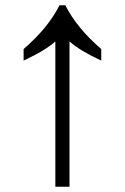

<svg xmlns="http://www.w3.org/2000/svg" viewBox="-20 -712 476 732"><path d="M191 0V-554Q152 -519 70 -481V-525Q163 -605 207 -692H229Q273 -605 366 -525V-481Q284 -519 245 -554V0Z"/></svg>

Font: oriya25
Style: Book
Weight: 400
Designer: Jelle Bosma - Monotype Design Team
Foundry: Monotype Imaging Inc.
Version: Version 2.003